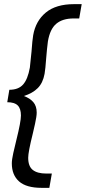

<svg xmlns="http://www.w3.org/2000/svg" viewBox="-20 -770 414 926"><path d="M374 -750 362 -681H335Q282 -681 251.5 -655.5Q221 -630 211 -570Q206 -531 203 -492Q199 -436 195 -414Q187 -370 162 -345Q137 -320 95 -307Q125 -296 141 -277Q157 -258 157 -227Q157 -209 149 -173Q141 -137 138 -125Q116 -37 116 -9Q116 32 138 49.5Q160 67 203 67H230L218 136H181Q107 136 72 105Q37 74 37 18Q37 0 44 -31.5Q51 -63 59 -95Q81 -183 81 -213Q81 -246 65.5 -261.5Q50 -277 15 -277L25 -337Q69 -337 91.5 -362.5Q114 -388 124 -444Q129 -487 132 -521Q136 -577 140 -600Q152 -669 201 -709.5Q250 -750 337 -750Z"/></svg>

Font: Cabin
Style: Italic
Weight: 400
Italic angle: -7°
Designer: Pablo Impallari
Foundry: Pablo Impallari. http://www.impallari.com Igino Marini. http://www.ikern.com
Version: Version 2.200